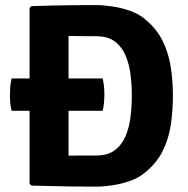

<svg xmlns="http://www.w3.org/2000/svg" viewBox="-20 -708 720 734"><path d="M641 -342Q641 -283.5 632.8 -229.5Q624.5 -175.5 600.8 -128.5Q577 -81.5 529.5 -44.5Q507 -26.5 474.8 -15.5Q442.5 -4.5 409 0.5Q375.5 5.5 348 5.5Q305.5 5.5 265 5Q224.5 4.5 184 3.5Q143.5 2.5 100 1.5L93 -5V-678L100 -684.5Q143.5 -686 184 -687Q224.5 -688 265 -688.2Q305.5 -688.5 348 -688.5Q375.5 -688.5 409 -683.5Q442.5 -678.5 474.8 -667.5Q507 -656.5 529.5 -638.5Q576.5 -601.5 600.2 -554.5Q624 -507.5 632.5 -453.8Q641 -400 641 -342ZM484 -342Q484 -381 479.2 -421Q474.5 -461 460.5 -494.8Q446.5 -528.5 419.5 -549Q392.5 -569.5 348 -569.5Q321 -569.5 295.5 -569.8Q270 -570 242 -570.5V-113Q270 -113.5 295.5 -113.5Q321 -113.5 348 -113.5Q392.5 -113.5 419.5 -134.2Q446.5 -155 460.5 -188.8Q474.5 -222.5 479.2 -262.8Q484 -303 484 -342ZM24.5 -284.5Q20.5 -299 19.2 -314.2Q18 -329.5 18 -345Q18 -359.5 19.2 -376.2Q20.5 -393 24.5 -408H372.5Q376 -393 377.5 -378Q379 -363 379 -346.5Q379 -312.5 372.5 -284.5Z"/></svg>

Font: Signika Negative Light
Style: Bold
Weight: 700
Version: Version 2.001